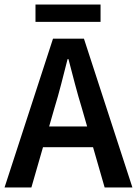

<svg xmlns="http://www.w3.org/2000/svg" viewBox="-22 -824 602 844"><path d="M217 -348 194 -268H361L338 -348Q322 -400 307.5 -455Q293 -510 279 -564H275Q261 -509 247 -454.5Q233 -400 217 -348ZM-2 0 211 -654H347L560 0H438L387 -177H167L116 0ZM134 -728V-804H420V-728Z"/></svg>

Font: Giro Semibold
Style: Regular
Weight: 600
Designer: Paul D. Hunt
Foundry: Adobe Systems Incorporated
Version: Version 1.000;PS 1.0;hotconv 1.0.88;makeotf.lib2.5.647800